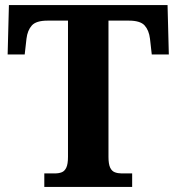

<svg xmlns="http://www.w3.org/2000/svg" viewBox="-20 -734 693 754"><path d="M154 0V-53H196Q211 -53 222.5 -57.5Q234 -62 240.5 -76Q247 -90 247 -118V-653H167Q122 -653 105 -634Q88 -615 84 -582L77 -520H10L15 -714H638L643 -520H576L569 -582Q565 -615 548 -634Q531 -653 486 -653H406V-118Q406 -90 412.5 -76Q419 -62 431 -57.5Q443 -53 457 -53H499V0Z"/></svg>

Font: Noto Serif Kannada
Style: Bold
Weight: 700
Version: Version 2.003